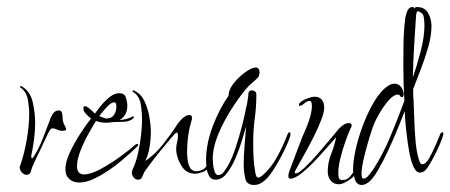

<svg xmlns="http://www.w3.org/2000/svg" viewBox="-20 -510 1281 546"><path d="M55 -13Q48 -13 42 -20Q36 -27 36 -34Q36 -37 38 -41Q49 -72 56 -112.5Q63 -153 63 -185Q63 -204 59.5 -225.5Q56 -247 40 -260Q37 -260 37 -264Q37 -265 39 -265Q42 -265 44 -263Q67 -249 73.5 -217.5Q80 -186 80 -162Q80 -139 77 -115Q74 -91 69 -68V-63Q69 -63 69.5 -61.5Q70 -60 71 -60Q73 -60 74 -62Q75 -64 76 -65Q91 -88 101.5 -115.5Q112 -143 122 -169Q124 -177 130.5 -186.5Q137 -196 147 -196Q155 -196 156.5 -188.5Q158 -181 158 -176Q158 -164 163 -155Q168 -146 168 -143Q168 -139 163 -138.5Q158 -138 156 -138Q149 -138 142.5 -141.5Q136 -145 129 -145Q126 -145 123 -142Q117 -132 112 -121Q107 -110 102 -100Q95 -84 86.5 -67Q78 -50 71 -33Q69 -27 67.5 -21.5Q66 -16 59 -13Z M205 9Q188 9 177 -1Q166 -11 166 -28Q166 -50 179 -77.5Q192 -105 209 -131Q226 -157 239 -173Q232 -178 224.5 -186Q217 -194 217 -202Q217 -208 222 -208Q227 -208 236.5 -199.5Q246 -191 250 -187Q257 -197 268 -210.5Q279 -224 292.5 -234.5Q306 -245 319 -245Q334 -245 338 -232.5Q342 -220 342 -209Q342 -181 320 -169Q336 -169 354 -177Q356 -179 359 -179Q361 -179 361 -177Q361 -175 359.5 -174Q358 -173 356 -171Q346 -164 331 -163.5Q316 -163 304 -163Q300 -163 294.5 -162Q289 -161 284 -161Q276 -161 268.5 -162Q261 -163 253 -166Q244 -152 231 -128.5Q218 -105 208.5 -80.5Q199 -56 199 -38Q199 -14 219 -14Q238 -14 266.5 -29.5Q295 -45 322.5 -65Q350 -85 364 -98Q366 -99 367.5 -100Q369 -101 370 -101Q373 -101 373 -98Q373 -96 370 -93Q353 -76 323.5 -51.5Q294 -27 262 -9Q230 9 205 9ZM282 -173Q297 -173 304 -183Q311 -193 311 -207Q311 -210 310 -214.5Q309 -219 304 -219Q298 -219 289.5 -211Q281 -203 273.5 -194Q266 -185 262 -180Q264 -179 272 -176Q280 -173 282 -173Z M372 1Q365 1 360 -5.5Q355 -12 355 -18Q355 -22 357 -28Q366 -46 372 -72Q378 -98 381 -125Q384 -152 384 -171Q384 -190 380.5 -212.5Q377 -235 361 -247Q357 -249 357 -251Q357 -253 359 -253Q362 -253 364 -251Q382 -242 391.5 -221Q401 -200 405 -176.5Q409 -153 409 -134Q409 -115 405.5 -92.5Q402 -70 393 -52Q421 -71 443.5 -99.5Q466 -128 484 -156Q489 -164 499 -173.5Q509 -183 519 -183Q526 -183 526 -174Q526 -169 524 -165Q512 -125 512 -78Q512 -69 513.5 -56Q515 -43 520.5 -33Q526 -23 539 -23Q546 -23 554 -26.5Q562 -30 566 -36Q568 -38 570 -38Q571 -38 571 -36Q571 -26 557 -21Q543 -16 535 -16Q509 -16 495 -40Q481 -64 481 -87Q481 -96 483.5 -105Q486 -114 486 -123Q486 -125 485.5 -129Q485 -133 482 -133Q480 -133 467 -118Q454 -103 437 -82Q420 -61 406.5 -43Q393 -25 390 -20Q387 -13 384 -6Q381 1 372 1Z M702 16Q681 16 677 -4Q673 -24 673 -40Q673 -68 675.5 -95.5Q678 -123 680 -151Q676 -137 668.5 -112Q661 -87 650 -61Q639 -35 625 -17Q611 1 593 1Q581 1 575 -9Q569 -19 567.5 -32.5Q566 -46 566 -54Q566 -101 585 -151Q604 -201 630 -238Q630 -253 641.5 -269Q653 -285 669 -298Q685 -311 697 -316Q703 -318 708 -318Q713 -318 715.5 -314Q718 -310 718 -305Q718 -301 717 -296.5Q716 -292 713 -289Q704 -280 695.5 -273Q687 -266 678 -255Q658 -231 636.5 -197Q615 -163 600 -126.5Q585 -90 585 -58Q585 -54 586 -42.5Q587 -31 590.5 -21.5Q594 -12 601 -12Q610 -12 617.5 -22.5Q625 -33 629 -40Q640 -60 650 -90Q660 -120 668 -151Q676 -182 680 -204Q682 -211 683 -217.5Q684 -224 685 -231Q686 -234 686 -238.5Q686 -243 687 -247Q689 -253 696 -253Q701 -253 705 -250Q709 -247 709 -242V-240Q709 -206 704.5 -173Q700 -140 700 -105Q700 -85 701 -63Q702 -41 706 -20Q706 -17 708 -11Q710 -5 715 -5Q718 -5 721.5 -7.5Q725 -10 726 -11Q751 -32 769 -65.5Q787 -99 798 -129Q801 -134 803 -134Q806 -134 806 -129V-125Q801 -108 787 -79.5Q773 -51 756.5 -25.5Q740 0 725 9Q715 16 702 16Z M944 14Q928 14 920 3Q912 -8 912 -22Q912 -48 921.5 -71.5Q931 -95 936 -120Q927 -110 910.5 -91Q894 -72 874.5 -51.5Q855 -31 836.5 -16.5Q818 -2 806 -2Q800 -2 800 -9Q800 -15 802.5 -22Q805 -29 807 -34Q815 -56 823.5 -78Q832 -100 840 -121Q845 -132 850 -144Q855 -156 859 -168Q862 -177 864.5 -188Q867 -199 867 -209Q867 -212 866 -217.5Q865 -223 860 -223Q854 -223 845.5 -216Q837 -209 832 -209Q830 -209 830 -211Q830 -217 838.5 -222.5Q847 -228 858 -231.5Q869 -235 874 -235Q888 -235 895 -226.5Q902 -218 902 -204Q902 -191 893.5 -169Q885 -147 872.5 -122Q860 -97 847.5 -74.5Q835 -52 826.5 -37Q818 -22 818 -20Q818 -17 821 -17Q829 -17 846.5 -33.5Q864 -50 884 -73Q904 -96 920.5 -116Q937 -136 943 -143Q948 -149 956 -154.5Q964 -160 972 -160Q980 -160 980 -153Q980 -149 976 -143Q969 -127 961 -104Q953 -81 947.5 -58Q942 -35 942 -18Q942 -11 943.5 -4.5Q945 2 954 2Q969 2 977.5 -10.5Q986 -23 989 -23Q991 -23 991 -21Q991 -13 982 -5Q973 3 962 8.5Q951 14 944 14Z M1009 16Q994 16 989 -0.5Q984 -17 984 -27Q984 -51 991 -83Q998 -115 1010 -148Q1022 -181 1037.5 -209.5Q1053 -238 1070 -255Q1076 -261 1084.5 -266.5Q1093 -272 1102 -272Q1114 -272 1121 -262Q1128 -252 1128 -241Q1128 -234 1123 -234Q1119 -234 1117.5 -237.5Q1116 -241 1111 -241Q1100 -241 1086.5 -226Q1073 -211 1062 -192.5Q1051 -174 1047 -165Q1040 -150 1031 -120.5Q1022 -91 1015 -61.5Q1008 -32 1008 -15Q1008 -12 1009 -7Q1010 -2 1014 -2Q1021 -2 1029 -12Q1037 -22 1040 -26Q1069 -71 1090 -121.5Q1111 -172 1130 -223Q1127 -273 1127 -323Q1127 -355 1127.5 -388Q1128 -421 1132 -453Q1132 -461 1137 -475.5Q1142 -490 1153 -490Q1157 -490 1160 -485V-486Q1160 -490 1165 -490Q1188 -490 1197.5 -473Q1207 -456 1207 -436Q1207 -409 1198 -377Q1189 -345 1177 -314Q1165 -283 1155 -257Q1155 -250 1155 -242Q1155 -234 1156 -227Q1157 -205 1158 -173.5Q1159 -142 1161.5 -111.5Q1164 -81 1170 -60Q1171 -56 1173.5 -49.5Q1176 -43 1181 -43Q1191 -43 1201 -61Q1211 -79 1220 -100Q1229 -121 1232 -129Q1235 -134 1237 -134Q1241 -134 1241 -129Q1241 -128 1240.5 -127.5Q1240 -127 1240 -125Q1238 -117 1231.5 -101.5Q1225 -86 1216 -68.5Q1207 -51 1198.5 -37.5Q1190 -24 1183 -21Q1177 -19 1174 -19Q1164 -19 1156.5 -34.5Q1149 -50 1144.5 -74Q1140 -98 1137 -123Q1134 -148 1132.5 -167.5Q1131 -187 1131 -194Q1125 -179 1113 -149Q1101 -119 1085.5 -85.5Q1070 -52 1054.5 -25.5Q1039 1 1027 9Q1017 16 1009 16ZM1154 -290Q1165 -321 1176 -363Q1187 -405 1187 -437Q1187 -450 1185 -462Q1183 -474 1169 -478Q1166 -479 1164.5 -473Q1163 -467 1163 -463Q1160 -420 1157.5 -376.5Q1155 -333 1154 -290Z"/></svg>

Font: Sassy Frass
Style: Regular
Weight: 400
Designer: Robert E. Leuschke
Foundry: Robert E. Leuschke
Version: Version 1.010; ttfautohint (v1.8.3)